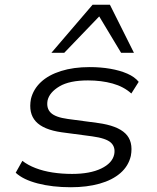

<svg xmlns="http://www.w3.org/2000/svg" viewBox="-20 -779 658 807"><path d="M278 8Q200 8 138.5 -8Q77 -24 46 -53L74 -103Q97 -85 129.5 -72.5Q162 -60 201 -54Q240 -48 283 -48Q358 -48 405 -70.5Q452 -93 460 -130Q466 -161 446 -179.5Q426 -198 367 -206L239 -223Q162 -234 130.5 -268.5Q99 -303 110 -363Q120 -404 152 -434Q184 -464 236.5 -480.5Q289 -497 357 -497Q403 -497 443.5 -490Q484 -483 515 -469.5Q546 -456 563 -435L532 -386Q500 -415 453 -428Q406 -441 350 -441Q272 -441 230 -416Q188 -391 180 -357Q174 -324 193.5 -305Q213 -286 265 -279L392 -262Q473 -251 507 -218Q541 -185 530 -124Q520 -81 486 -51.5Q452 -22 398.5 -7Q345 8 278 8ZM196 -557 369 -759H442L543 -557H489L397 -710L250 -557Z"/></svg>

Font: Nunito Sans 10pt Expanded Light
Style: Italic
Weight: 300
Width: 7
Italic angle: -9°
Designer: Vernon Adams
Foundry: Vernon Adams
Version: Version 3.101;gftools[0.9.27]